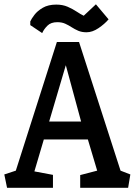

<svg xmlns="http://www.w3.org/2000/svg" viewBox="-24 -890 640 910"><path d="M9.4 0 -3.6 -63.2 51 -81.2 245.6 -691H350.6L547.3 -81.2L593.8 -63.2L583.3 0H356.1V-60.2L436.6 -81.2L392.5 -229H183.7L139 -77.7L227 -61.2V0ZM209 -314H360.4L287.9 -580.9ZM175.9 -733.2 119.5 -771V-788.6Q125 -800.8 139.1 -819.5Q153.2 -838.1 178.8 -853.2Q204.4 -868.2 242.9 -868.2Q273.1 -868.2 296.8 -857.9Q320.5 -847.5 339.3 -835Q358 -822.5 372.8 -815.4L430.6 -869.6L490.6 -798.3Q472 -776.4 443 -756.7Q414 -737 386.2 -737Q363.7 -737 346.9 -744.2Q330.1 -751.5 315.6 -760.9Q301.1 -770.4 285.2 -777.6Q269.2 -784.9 247.7 -784.9Q217.3 -784.9 200.8 -768.3Q184.2 -751.8 175.9 -733.2Z"/></svg>

Font: Kreon Light
Style: Regular
Weight: 300
Designer: Julia Petretta
Foundry: Julia Petretta and Eli Heuer
Version: Version 2.002